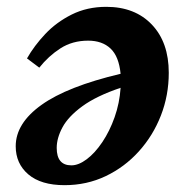

<svg xmlns="http://www.w3.org/2000/svg" viewBox="-20 -528 539 562"><path d="M169 14Q100 14 63 -17.5Q26 -49 26 -100Q26 -167 101.5 -221Q177 -275 333 -312Q328 -363 303.5 -386Q279 -409 238 -409Q192 -409 157 -386.5Q122 -364 95 -330L59 -357Q80 -394 112.5 -428.5Q145 -463 190 -485.5Q235 -508 291 -508Q375 -508 424.5 -456Q474 -404 474 -315Q474 -249 451 -190Q428 -131 386.5 -85Q345 -39 289.5 -12.5Q234 14 169 14ZM146 -95Q146 -44 189 -44Q210 -44 234 -62Q258 -80 279.5 -112Q301 -144 315.5 -185Q330 -226 333 -271Q262 -247 221 -217Q180 -187 163 -155.5Q146 -124 146 -95Z"/></svg>

Font: Source Serif 4 SmText
Style: Bold Italic
Weight: 700
Italic angle: -12°
Designer: Frank Grießhammer
Foundry: Adobe
Version: Version 4.005;hotconv 1.1.0;makeotfexe 2.6.0